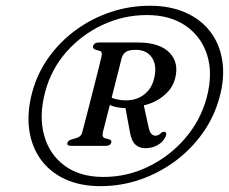

<svg xmlns="http://www.w3.org/2000/svg" viewBox="-20 -773 784 657"><path d="M324 -136Q394.4 -136 459.9 -158.6Q525.3 -181.3 580 -222Q634.7 -262.8 673.9 -318Q713 -373.3 730.8 -438.4Q749.5 -506.8 740.8 -564.4Q732.1 -622 699.8 -664.4Q667.4 -706.7 614.8 -730Q562.2 -753.3 493 -753.3Q423.3 -753.3 358.7 -731.7Q294.1 -710 240 -670.6Q185.9 -631.2 147.2 -577.5Q108.6 -523.8 90.8 -459.4Q71.9 -390 79.7 -331.1Q87.5 -272.3 118.7 -228.4Q150 -184.6 202.1 -160.3Q254.3 -136 324 -136ZM333.9 -167.5Q253.9 -167.5 201.4 -205.9Q148.9 -244.3 130.8 -310.6Q112.6 -376.9 134.9 -459.7Q155.4 -536.6 207.4 -595.5Q259.3 -654.4 331.2 -687.9Q403.1 -721.5 482.8 -721.5Q562 -721.5 615.5 -684.7Q668.9 -648 689 -584.2Q709 -520.5 687.2 -438.7Q666.4 -361.3 613.8 -300Q561.1 -238.6 488.2 -203.1Q415.3 -167.5 333.9 -167.5ZM579.1 -504.2Q569.9 -468.2 536.8 -442.7Q503.7 -417.2 461.7 -410.5Q448.5 -408.5 437.3 -405.8Q426 -403.1 412.1 -403.1Q387.5 -403.1 367.4 -409.4Q347.3 -415.8 333.2 -424.5L343.3 -449Q358.6 -438.2 376.2 -433.9Q393.7 -429.6 410.9 -429.6Q447.8 -429.6 473.5 -449.8Q499.2 -469.9 507.2 -503.7Q518.2 -547.6 500.4 -575Q482.7 -602.5 444.2 -602.5Q421.8 -602.5 410.8 -595.4Q399.8 -588.3 395.8 -572.5Q392.5 -559.2 386.4 -534.6Q380.2 -510 372.5 -479.9Q364.8 -449.8 357.2 -419.3Q349.5 -388.8 342.9 -363.1Q336.3 -337.3 332.4 -322.1Q330.1 -312.1 331.7 -307Q333.3 -301.8 339.8 -299.7L353.6 -296.2Q358.9 -294.1 360.4 -291.6Q361.9 -289 360.5 -284.5Q357.4 -273.9 341.9 -273.9H223.8Q207.6 -273.9 210.8 -284.5Q212.4 -289.5 216.4 -292.1Q220.5 -294.6 227.2 -296.6L242 -300.9Q249 -302.8 254.2 -307.4Q259.4 -312 261.7 -321.8Q266.1 -337.7 272.8 -363.7Q279.6 -389.7 287.4 -420.6Q295.2 -451.4 303.1 -482.1Q311.1 -512.8 317.3 -538.2Q323.6 -563.7 327 -578.4Q329.3 -587.8 327.8 -592.7Q326.3 -597.7 320.7 -599.1L307.1 -602.8Q296.2 -606.5 298.6 -616.1Q302.7 -627.6 318.2 -627.6H451.6Q525.8 -627.6 559.7 -593.1Q593.5 -558.6 579.1 -504.2ZM407 -415.9 468.9 -426.9 488.1 -339.1Q491.5 -321.8 497.8 -315.3Q504 -308.7 512 -308.7Q517.8 -308.7 522.8 -311.5Q527.7 -314.3 531.8 -318.6Q536.9 -322.9 542.5 -322Q547.3 -321.7 548.7 -316.8Q550 -311.8 546.6 -305.6Q538.2 -287.4 519.8 -276.7Q501.4 -266 477.3 -266Q456.6 -266 443.3 -278.2Q430 -290.4 424.8 -319.7Z"/></svg>

Font: Fraunces
Style: Italic
Weight: 900
Italic angle: -16°
Version: Version 1.000;[0bf87f6ff]